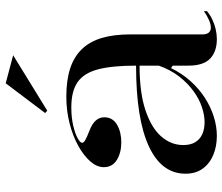

<svg xmlns="http://www.w3.org/2000/svg" viewBox="-74 -694 783 676"><g transform="rotate(-90 318.0 -356.5)"><path d="M314.6 -515Q373 -515 414.3 -501.5Q455.7 -488 482.6 -460.1Q509.5 -432.1 522 -389.6Q534.4 -347 534.4 -289.4V-34.8Q534.4 -20.5 540.9 -13.3Q547.4 -6.1 557.8 -6.1Q570 -6.1 585.3 -12.9Q600.7 -19.7 616.4 -30.6V-20Q604.1 -9.4 587.6 -1.4Q571.2 6.6 553.1 10.8Q535 15 517.7 15Q474 15 449.2 -8.6Q424.4 -32.2 424.4 -85.1Q424.4 -104.7 424.4 -114.1Q424.4 -123.5 424.4 -128.8Q424.4 -134.2 424.4 -140.4L415.7 -146.4Q397.2 -108.3 370.4 -78.3Q343.7 -48.3 311.5 -27.5Q279.4 -6.7 245 4.1Q210.6 15 177.4 15Q140.1 15 110.1 2.5Q80.1 -9.9 62 -34.5Q43.9 -59.1 43.9 -95.3Q43.9 -179.9 140.8 -224.6Q237.7 -269.4 424.4 -269.4Q424.4 -353.6 411.3 -403.5Q398.1 -453.3 366.1 -475.4Q334.2 -497.4 277.7 -497.4Q241.2 -497.4 212.8 -490.6Q184.4 -483.9 168.6 -475Q152.7 -466.2 152.7 -458.8Q152.7 -454 162.2 -448.4Q171.6 -442.8 196.8 -433Q242.6 -415.3 242.6 -381.5Q242.6 -352.1 216.8 -336.7Q191.1 -321.4 154.1 -321.4Q118.2 -321.4 92.6 -337Q66.9 -352.7 66.9 -383.2Q66.9 -407.3 87.3 -430.6Q107.6 -453.9 142.5 -473.2Q177.4 -492.4 221.9 -503.7Q266.3 -515 314.6 -515ZM424.4 -257.1Q329.5 -257.1 267.4 -236.4Q205.3 -215.6 175.1 -180.9Q144.8 -146.2 144.8 -103.2Q144.8 -76.7 155.4 -60.2Q166 -43.6 184 -35.9Q202.1 -28.2 225.2 -28.2Q250.4 -28.2 278.8 -37.8Q307.2 -47.3 334.9 -67.4Q362.5 -87.4 386.1 -117.7Q409.7 -148 424.4 -189.5ZM265.8 -582.1 257.5 -589.5 362.3 -728.4 461 -702.2Z"/></g></svg>

Font: Kalnia Thin
Style: Regular
Weight: 100
Version: Version 1.105